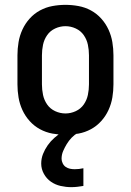

<svg xmlns="http://www.w3.org/2000/svg" viewBox="-20 -548 540 792"><path d="M250 8Q223 8 196 3Q169 -2 145 -15Q121 -28 102.5 -48.5Q84 -69 72.5 -94Q61 -119 56.5 -146Q52 -173 52 -200V-320Q52 -347 56.5 -374Q61 -401 72.5 -426Q84 -451 102.5 -471.5Q121 -492 145 -505Q169 -518 196 -523Q223 -528 250 -528Q277 -528 304 -523Q331 -518 355 -505Q379 -492 397.5 -471.5Q416 -451 427.5 -426Q439 -401 443.5 -374Q448 -347 448 -320V-200Q448 -173 443.5 -146Q439 -119 427.5 -94Q416 -69 397.5 -48.5Q379 -28 355 -15Q331 -2 304 3Q277 8 250 8ZM250 -80Q272 -80 292.5 -89.5Q313 -99 325.5 -117Q338 -135 342.5 -156.5Q347 -178 347 -200V-320Q347 -342 342.5 -363.5Q338 -385 325.5 -403Q313 -421 292.5 -430.5Q272 -440 250 -440Q228 -440 207.5 -430.5Q187 -421 174.5 -403Q162 -385 157.5 -363.5Q153 -342 153 -320V-200Q153 -178 157.5 -156.5Q162 -135 174.5 -117Q187 -99 207.5 -89.5Q228 -80 250 -80ZM274 224Q252 224 230 219Q208 214 190 201.5Q172 189 161 169Q150 149 150 127Q150 106 157.5 87Q165 68 177 51Q189 34 204.5 20.5Q220 7 237 -4L244 -8H301V0Q287 8 275.5 20Q264 32 255.5 46Q247 60 240.5 75Q234 90 234 107Q234 116 238.5 125.5Q243 135 251 140.5Q259 146 268.5 148Q278 150 288 150Q297 150 306 149Q315 148 324 146V219Q312 221 299.5 222.5Q287 224 274 224Z"/></svg>

Font: Iosevka Custom Semibold
Style: Regular
Weight: 600
Designer: Belleve Invis
Foundry: Belleve Invis
Version: Version 27.0.2; ttfautohint (v1.8.4)